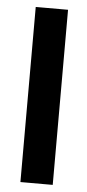

<svg xmlns="http://www.w3.org/2000/svg" viewBox="-50 -681 323 711"><g transform="rotate(5 112.0 -325.5)"><path d="M73.2 -651.4H154.3H173.8V-631.8V-20V-0.5H154.3H73.2H53.7V-20V-631.8V-651.4Z"/></g></svg>

Font: Shabnam WOL
Style: Bold-WOL
Weight: 700
Foundry: DejaVu fonts team - Redesigned by Saber Rastikerdar - Based on Vazir font
Version: Version 5.0.0